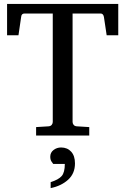

<svg xmlns="http://www.w3.org/2000/svg" viewBox="-20 -691 639 979"><path d="M583 -511.2H523.9L509.8 -605Q506.3 -622.1 493.2 -622.1H350.1V-68.8Q350.1 -61.5 355.2 -54.7Q360.4 -47.9 371.1 -46.9L435.1 -43V0H164.1V-43L228 -46.9Q238.8 -47.9 243.9 -54.7Q249 -61.5 249 -68.8V-622.1H105Q89.4 -622.1 87.9 -605L74.2 -511.2H16.1V-670.9H583ZM362.3 142.1Q362.3 193.8 327.1 225.6Q292 257.3 238.3 268.1V237.8Q278.3 225.1 294.4 206.8Q310.5 188.5 310.5 145H251.5Q249.5 142.6 242.9 133.1Q236.3 123.5 236.3 107.9Q236.3 86.9 252.9 74Q269.5 61 291.5 61Q323.2 61 342.8 82.3Q362.3 103.5 362.3 142.1Z"/></svg>

Font: Charis
Style: Regular
Weight: 400
Designer: Walt Agee, Miriam Martin, Annie Olsen, Victor Gaultney, Lorna Priest, Alan Ward, Bob Hallissy, Martin Hosken, Sharon Cor
Foundry: SIL Global
Version: Version 7.000